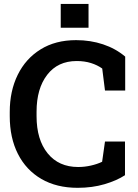

<svg xmlns="http://www.w3.org/2000/svg" viewBox="-20 -920 682 951"><path d="M364.7 10.3Q260.3 10.3 184.8 -33.7Q109.4 -77.6 68.8 -157.5Q28.3 -237.3 28.3 -344.7V-365.7Q28.3 -469.2 67.9 -549.6Q107.4 -629.9 181.2 -675.5Q254.9 -721.2 356.9 -721.2Q428.2 -721.2 490.5 -700.4Q552.7 -679.7 600.1 -639.6V-471.7H500L486.3 -580.6Q462.4 -597.7 430.7 -607.7Q398.9 -617.7 359.9 -617.7Q266.1 -617.7 213.6 -549.3Q161.1 -481 161.1 -366.7V-344.7Q161.1 -228 216.1 -160.4Q271 -92.8 367.2 -92.8Q398.9 -92.8 430.2 -99.9Q461.4 -106.9 485.8 -118.7L500 -218.8H599.1V-52.2Q558.1 -25.4 497.6 -7.6Q437 10.3 364.7 10.3ZM280.8 -782.7V-900.4H418.5V-782.7Z"/></svg>

Font: Roboto Slab SemiBold
Style: Regular
Weight: 600
Designer: Google
Version: Version 2.001; ttfautohint (v1.8.3)